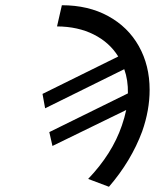

<svg xmlns="http://www.w3.org/2000/svg" viewBox="-20 -708 640 734"><path d="M552 -364.5Q552 -286.5 523.5 -205.5Q503 -150 470.8 -96.2Q438.5 -42.5 396.5 6L317 -24Q409 -120 446 -228.5Q456 -257.5 462.5 -287.5L180.5 -150L168.5 -203L469 -351Q470 -402 455 -443.5L152.5 -294L142.5 -349L432 -492Q398.5 -546 338.2 -576.2Q278 -606.5 198 -607L216.5 -688Q317.5 -688 393.5 -646.5Q469.5 -605 510.8 -531.5Q552 -458 552 -364.5Z"/></svg>

Font: JuliaMono Italic
Style: Regular
Weight: 400
Italic angle: -9°
Monospace: yes
Designer: cormullion
Foundry: corm
Version: Version 0.049; ttfautohint (v1.8.4)